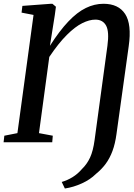

<svg xmlns="http://www.w3.org/2000/svg" viewBox="-26 -772 726 1042"><path d="M326 251 309 215.5Q340 206.5 368 189.2Q396 172 419.5 144.5Q446 119 462.8 83Q479.5 47 487.5 -13L557 -523.5Q567.5 -600.5 549.8 -633Q532 -665.5 491.5 -665.5Q459 -665.5 420.2 -646.2Q381.5 -627 336.8 -582.5Q292 -538 241.5 -463L185.5 -49.5L260.5 -35.5L257.5 0H-6.5L-2.5 -35.5L68.5 -49.5L156 -691L91 -703.5L95.5 -740L250 -751.5H258.5L277.5 -735.5L271.5 -690.5L245 -523.5Q297 -605 344.8 -655.2Q392.5 -705.5 439.5 -728.5Q486.5 -751.5 535.5 -751.5Q617 -751.5 653.2 -696Q689.5 -640.5 672.5 -521L606 -43.5Q599 8 584.5 47.2Q570 86.5 547.8 116.8Q525.5 147 494.5 172Q464 202.5 418.5 223.2Q373 244 326 251Z"/></svg>

Font: Merriweather 60pt Medium
Style: Italic
Weight: 500
Italic angle: -7.8°
Version: Version 2.101